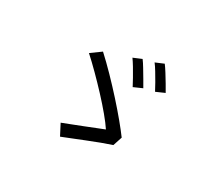

<svg xmlns="http://www.w3.org/2000/svg" viewBox="-135 -974 1269 1158"><g transform="rotate(30 500.0 -394.5)"><path d="M583 -701Q596 -684 613 -655.5Q630 -627 647 -598.5Q664 -570 675 -550L616 -524Q605 -545 589 -574Q573 -603 556 -631Q539 -659 526 -677ZM713 -743Q726 -726 743.5 -698Q761 -670 778 -641.5Q795 -613 806 -593L747 -567Q736 -589 719.5 -617.5Q703 -646 686.5 -673.5Q670 -701 656 -719ZM690 -163Q659 -153 617.5 -137.5Q576 -122 532.5 -104.5Q489 -87 450 -71.5Q411 -56 386 -46L347 -121Q370 -130 405 -143.5Q440 -157 478 -172Q516 -187 549.5 -200.5Q583 -214 604 -222Q583 -254 546 -298.5Q509 -343 463.5 -392Q418 -441 371.5 -487.5Q325 -534 285 -570L354 -620Q402 -576 454 -522.5Q506 -469 555.5 -414Q605 -359 645.5 -310Q686 -261 711 -227Z"/></g></svg>

Font: Source Han Sans SC
Style: Regular
Weight: 400
Designer: Ryoko NISHIZUKA 西塚涼子 (kana, bopomofo & ideographs); Paul D. Hunt (Latin, Greek & Cyrillic); Sandoll Communications 산돌커뮤니
Foundry: Adobe
Version: Version 2.002;hotconv 1.0.116;makeotfexe 2.5.65601; ttfautoh